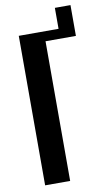

<svg xmlns="http://www.w3.org/2000/svg" viewBox="-90 -841 486 884"><g transform="rotate(-10 153.0 -398.5)"><path d="M47 -699H233V-797H306V-653H164V0H47Z"/></g></svg>

Font: Moniqa ExtBd Paragraph
Style: Regular
Weight: 800
Designer: Rajesh Rajput
Foundry: Rajesh Rajput
Version: Version 1.000